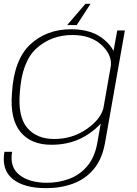

<svg xmlns="http://www.w3.org/2000/svg" viewBox="-24 -748 712 998"><path d="M216 230Q100.5 230 41.8 182.2Q-17 134.5 -1 41H39Q25 120.5 77 161.2Q129 202 220.5 202Q281.5 202 336.2 181.5Q391 161 429.8 115.2Q468.5 69.5 482 -6L499.5 -106Q477 -79.5 435.5 -51Q354 4.5 243.5 4.5Q136.5 4.5 82 -62.5Q27.5 -129.5 38 -262Q48 -437 132.8 -516.5Q217.5 -596 346 -596Q455.5 -596 519 -540.5Q553 -511 566 -483L585.5 -589.5H625L522 -6Q507 78.5 463.8 130.5Q420.5 182.5 356.5 206.2Q292.5 230 216 230ZM552.5 -407.5Q557 -464 505.5 -512.5Q449 -566 353 -566Q242.5 -566 166 -497Q89.5 -428 79 -266Q68.5 -141.5 117.5 -83.5Q166.5 -25.5 258 -25.5Q353.5 -25.5 429 -79Q499 -128.5 513.5 -186ZM446.7 -728.3 374.8 -617.6H325L420.3 -728.3Z"/></svg>

Font: Anybody ExtraExpanded ExtraLight
Style: Italic
Weight: 200
Width: 8
Italic angle: -10°
Designer: Tyler Finck
Foundry: Etcetera Type Company
Version: Version 1.010; ttfautohint (v1.8.3) -l 8 -r 50 -G 200 -x 14 